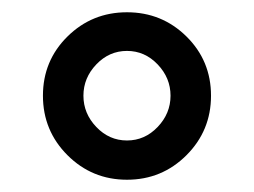

<svg xmlns="http://www.w3.org/2000/svg" viewBox="-20 -762 414 313"><path d="M187 -469Q130 -469 90 -509Q50 -549 50 -606Q50 -663 90 -702.5Q130 -742 187 -742Q244 -742 284 -702.5Q324 -663 324 -606Q324 -549 284 -509Q244 -469 187 -469ZM187 -533Q216 -533 237 -555Q258 -577 258 -606Q258 -635 237 -657Q216 -679 187 -679Q158 -679 137 -657Q116 -635 116 -606Q116 -577 137 -555Q158 -533 187 -533Z"/></svg>

Font: Gardens CM
Style: Regular
Weight: 400
Designer: Created by: Aleksander Shevchuk, 2010. Modifed by: Daren Olsen, 2020.
Foundry: High-Logic / FontCreator v.13.0.0 build 2663 (64-bit)
Version: Version 3.003 Ukrainian, initial release